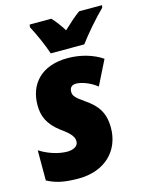

<svg xmlns="http://www.w3.org/2000/svg" viewBox="-117 -840 715 923"><g transform="rotate(-15 241.0 -378.0)"><path d="M184 -606H351C379 -645 443 -719 480 -754L482 -766H368C343 -748 316 -724 284 -694C268 -721 246 -749 230 -766H122L120 -753C143 -710 170 -649 184 -606ZM158 10C291 10 371 -73 371 -186C371 -261 341 -302 285 -340C239 -372 231 -383 231 -402C231 -423 243 -434 263 -434C288 -434 332 -420 366 -392L427 -514C383 -544 322 -563 256 -563C123 -563 58 -484 58 -382C58 -329 74 -284 136 -238C187 -202 194 -184 194 -165C194 -139 165 -129 139 -129C99 -129 49 -143 3 -172V-22C44 0 86 10 158 10Z"/></g></svg>

Font: Noto Sans Condensed Black
Style: Italic
Weight: 900
Width: 3
Italic angle: -12°
Designer: Monotype Design Team
Foundry: Monotype Imaging Inc.
Version: Version 2.013